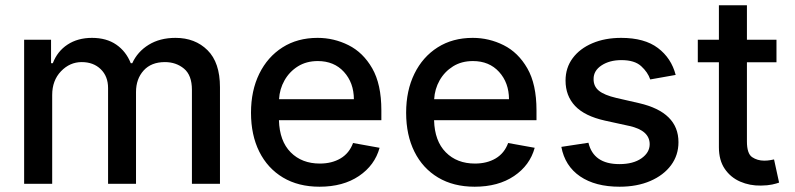

<svg xmlns="http://www.w3.org/2000/svg" viewBox="-20 -696 3011 727"><path d="M71.4 0V-545.5H173.3V-456.7H180Q197.1 -501.8 235.8 -527.2Q274.5 -552.6 328.5 -552.6Q383.2 -552.6 420.3 -527Q457.4 -501.4 475.1 -456.7H480.8Q500.7 -500.4 543.1 -526.5Q585.6 -552.6 644.5 -552.6Q718.8 -552.6 765.8 -505.9Q812.9 -459.2 812.9 -365.8V0H706.7V-355.8Q706.7 -411.2 676.7 -436.1Q646.7 -460.9 604.4 -460.9Q552.6 -460.9 523.8 -429Q495 -397 495 -347.7V0H389.2V-362.6Q389.2 -407 361.5 -433.9Q333.8 -460.9 289.4 -460.9Q244.3 -460.9 210.9 -426.1Q177.6 -391.3 177.6 -336.3V0Z M1190 11Q1109.7 11 1051.5 -23.8Q993.3 -58.6 961.8 -121.6Q930.4 -184.7 930.4 -269.2Q930.4 -353 961.8 -416.9Q993.3 -480.8 1049.9 -516.7Q1106.5 -552.6 1182.5 -552.6Q1244.3 -552.6 1299.5 -525Q1354.8 -497.5 1389.4 -437.3Q1424 -377.1 1424 -278.4V-240.8H1036.2Q1038.4 -161.9 1080.6 -119.3Q1122.9 -76.7 1191.1 -76.7Q1236.5 -76.7 1269.5 -96.2Q1302.6 -115.8 1316.8 -154.5L1417.3 -136.4Q1399.1 -70 1339.1 -29.5Q1279.1 11 1190 11ZM1036.6 -320.3H1320Q1319.6 -382.8 1282.3 -423.8Q1245 -464.8 1183.2 -464.8Q1140.3 -464.8 1108.1 -444.8Q1076 -424.7 1057.4 -391.9Q1038.7 -359 1036.6 -320.3Z M1777.3 11Q1697.1 11 1638.8 -23.8Q1580.6 -58.6 1549.2 -121.6Q1517.8 -184.7 1517.8 -269.2Q1517.8 -353 1549.2 -416.9Q1580.6 -480.8 1637.3 -516.7Q1693.9 -552.6 1769.9 -552.6Q1831.7 -552.6 1886.9 -525Q1942.1 -497.5 1976.7 -437.3Q2011.4 -377.1 2011.4 -278.4V-240.8H1623.6Q1625.7 -161.9 1668 -119.3Q1710.2 -76.7 1778.4 -76.7Q1823.9 -76.7 1856.9 -96.2Q1889.9 -115.8 1904.1 -154.5L2004.6 -136.4Q1986.5 -70 1926.5 -29.5Q1866.5 11 1777.3 11ZM1623.9 -320.3H1907.3Q1907 -382.8 1869.7 -423.8Q1832.4 -464.8 1770.6 -464.8Q1727.6 -464.8 1695.5 -444.8Q1663.4 -424.7 1644.7 -391.9Q1626.1 -359 1623.9 -320.3Z M2538.4 -412.3 2442.1 -395.2Q2432.9 -422.6 2407.8 -445.5Q2382.8 -468.4 2333.1 -468.4Q2288 -468.4 2257.6 -448.3Q2227.3 -428.3 2227.6 -396.7Q2227.3 -369 2247.7 -352.5Q2268.1 -335.9 2313.2 -325.3L2399.9 -305.4Q2549 -271 2549 -157.7Q2549 -108.3 2520.8 -70.3Q2492.5 -32.3 2442.3 -10.7Q2392 11 2326 11Q2234 11 2176.5 -28.2Q2119 -67.5 2105.5 -139.9L2208.1 -155.5Q2227.3 -74.6 2325.3 -74.6Q2377.5 -74.6 2408.7 -96.4Q2440 -118.3 2440 -149.9Q2440 -202.1 2362.9 -219.1L2270.6 -239.3Q2193.9 -256.4 2157.7 -294.7Q2121.4 -333.1 2121.4 -391Q2121.4 -439.3 2148.4 -475.7Q2175.4 -512.1 2223 -532.3Q2270.6 -552.6 2332 -552.6Q2420.5 -552.6 2471.2 -514.2Q2522 -475.9 2538.4 -412.3Z M2920.1 -545.5V-460.2H2808.2V-160.5Q2808.2 -114.3 2827.9 -101Q2847.7 -87.7 2873.6 -87.7Q2886.4 -87.7 2896 -89.5Q2905.5 -91.3 2910.9 -92.3L2930 -4.6Q2920.8 -1.1 2903.6 2.7Q2886.4 6.4 2861.2 6.7Q2819.2 7.5 2782.8 -8.3Q2746.4 -24.1 2724.3 -56.6Q2702.1 -89.1 2702.1 -138.5V-460.2H2622.2V-545.5H2702.1V-676.1H2808.2V-545.5Z"/></svg>

Font: Inter UI Medium
Style: Regular
Weight: 500
Designer: Rasmus Andersson
Foundry: rsms
Version: 3.2;8d6f07862